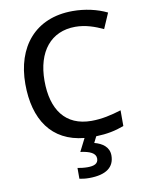

<svg xmlns="http://www.w3.org/2000/svg" viewBox="-102 -795 837 1106"><g transform="rotate(-10 316.5 -242.0)"><path d="M477 134C477 84 438 58 392 46L410 10C475 8 523 -2 574 -21V-113C516 -95 460 -82 399 -82C247 -82 172 -187 172 -356C172 -527 258 -632 400 -632C461 -632 515 -612 562 -590L601 -680C544 -708 473 -724 401 -724C181 -724 60 -573 60 -357C60 -149 152 -10 342 8L304 83C358 90 393 105 393 137C393 167 369 177 330 177C310 177 286 174 272 171V234C285 237 305 240 328 240C430 240 477 201 477 134Z"/></g></svg>

Font: Noto Sans Medefaidrin Medium
Style: Regular
Weight: 500
Designer: Dalton Maag Ltd
Foundry: Dalton Maag Ltd
Version: Version 1.002